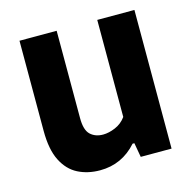

<svg xmlns="http://www.w3.org/2000/svg" viewBox="-87 -633 734 731"><g transform="rotate(-15 280.0 -268.0)"><path d="M221 9.5Q172.5 9.5 134.2 -10Q96 -29.5 73.8 -73.5Q51.5 -117.5 51.5 -191.5V-546.5H198V-202Q198 -155 217.2 -137Q236.5 -119 267 -119Q289.5 -119 315.2 -129.8Q341 -140.5 358 -164V-546.5H504.5V0H383L373 -56.5H366Q307.5 9.5 221 9.5Z"/></g></svg>

Font: Encode Sans Semi Condensed
Style: Bold
Weight: 700
Width: 4
Designer: Multiple Designers
Foundry: Impallari Type
Version: Version 3.000; ttfautohint (v1.8.3) -l 8 -r 50 -G 200 -x 14 